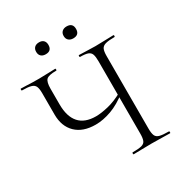

<svg xmlns="http://www.w3.org/2000/svg" viewBox="-189 -927 998 1059"><g transform="rotate(-30 310.0 -398.0)"><path d="M444 -542Q444 -571 438.5 -586Q433 -601 417 -607Q401 -613 367 -613Q365 -613 365 -619Q365 -625 367 -625Q388 -625 414 -623.5Q440 -622 471 -622Q504 -622 534 -623.5Q564 -625 587 -625Q590 -625 590 -619Q590 -613 587 -613Q549 -613 529.5 -607.5Q510 -602 503.5 -587.5Q497 -573 497 -544V-81Q497 -52 503.5 -37Q510 -22 529.5 -17Q549 -12 587 -12Q590 -12 590 -6Q590 0 587 0Q564 0 534 -1Q504 -2 471 -2Q437 -2 408 -1Q379 0 356 0Q353 0 353 -6Q353 -12 356 -12Q395 -12 413.5 -17Q432 -22 438 -37Q444 -52 444 -81ZM467 -329Q410 -284 357 -265Q304 -246 257 -246Q176 -246 131.5 -289.5Q87 -333 87 -408V-544Q87 -573 80.5 -587.5Q74 -602 55 -607.5Q36 -613 -2 -613Q-5 -613 -5 -619Q-5 -625 -2 -625Q14 -625 32 -624Q50 -623 70.5 -622.5Q91 -622 112 -622Q143 -622 169.5 -623.5Q196 -625 216 -625Q219 -625 219 -619Q219 -613 216 -613Q167 -613 153 -599Q139 -585 139 -542V-443Q139 -365 174.5 -325Q210 -285 281 -285Q313 -285 359.5 -296Q406 -307 458 -336ZM212 -720Q193 -720 182.5 -730Q172 -740 172 -758Q172 -776 182.5 -786Q193 -796 212 -796Q230 -796 240 -786Q250 -776 250 -758Q250 -720 212 -720ZM387 -720Q369 -720 358 -730Q347 -740 347 -758Q347 -776 358 -786Q369 -796 387 -796Q426 -796 426 -758Q426 -720 387 -720Z"/></g></svg>

Font: Cormorant Garamond Light
Style: Regular
Weight: 300
Designer: Christian Thalmann (Catharsis Fonts)
Foundry: Catharsis Fonts
Version: Version 4.001